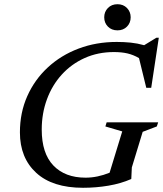

<svg xmlns="http://www.w3.org/2000/svg" viewBox="-20 -880 774 911"><path d="M386 -37Q442 -37 500 -60.5L560 -256.5L480 -280L486 -299.5H730.5L724 -280L657 -254.5L605.5 -85.5L603 -32L602.5 -30.5Q553.5 -9 494.5 1Q435.5 11 374 11Q229 11 151.8 -60Q74.5 -131 74.5 -252Q74.5 -345.5 109.5 -424Q144.5 -502.5 207 -560.2Q269.5 -618 353 -649.5Q436.5 -681 534 -681Q567.5 -681 599.8 -677.8Q632 -674.5 664 -665.5L722 -701H733.5L697.5 -463.5H674L639.5 -604.5Q612.5 -620 584.8 -626.5Q557 -633 520.5 -633Q445 -633 382 -604.8Q319 -576.5 273.2 -526.2Q227.5 -476 202.8 -409Q178 -342 178 -265Q178 -152.5 233.2 -94.8Q288.5 -37 386 -37ZM537.5 -736Q509.5 -736 492 -753.8Q474.5 -771.5 474.5 -798Q474.5 -824 492 -842Q509.5 -860 537.5 -860Q565 -860 582.5 -842Q600 -824 600 -798Q600 -771.5 582.5 -753.8Q565 -736 537.5 -736Z"/></svg>

Font: Newsreader Text Medium
Style: Italic
Weight: 500
Italic angle: -17°
Designer: Hugues Gentile
Foundry: Production Type
Version: Version 1.001